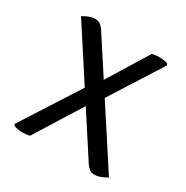

<svg xmlns="http://www.w3.org/2000/svg" viewBox="-124 -604 696 717"><g transform="rotate(30 224.5 -245.0)"><path d="M35.5 -480.5Q45.5 -487.5 59.8 -493Q74 -498.5 87 -498.5Q100.5 -498.5 108.8 -492.5Q117 -486.5 124.5 -476L427 -11Q416.5 -4.5 402.2 1.2Q388 7 375 7Q361.5 7 353.2 1Q345 -5 337.5 -15.5ZM334.5 -490.5Q338.5 -492 348.2 -493.2Q358 -494.5 366 -494.5Q378 -494.5 387.5 -492.8Q397 -491 402.5 -488.5L405.5 -482L255.5 -246L232.5 -221L94 1Q90 2.5 79.2 3.8Q68.5 5 60.5 5Q50 5 40.5 3Q31 1 25 -2L22 -8.5L191.5 -272.5L217.5 -300.5Z"/></g></svg>

Font: Signika
Style: Regular
Weight: 300
Designer: Anna Giedry
Foundry: Anna Giedry
Version: Version 2.000